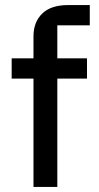

<svg xmlns="http://www.w3.org/2000/svg" viewBox="-20 -737 392 757"><path d="M206 0H112V-594Q112 -650 146.5 -683.5Q181 -717 248 -717H334V-637H206ZM26 -427V-507H323V-427Z"/></svg>

Font: 42dot Sans Medium
Style: Regular
Weight: 500
Designer: 42dot
Version: Version 1.000